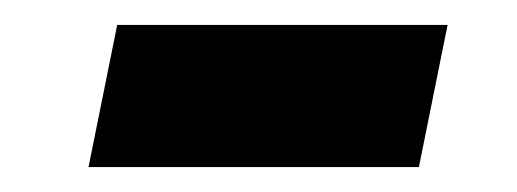

<svg xmlns="http://www.w3.org/2000/svg" viewBox="-20 -384 415 154"><path d="M339 -364 316 -250H51L74 -364Z"/></svg>

Font: Gontserrat
Style: Bold Italic
Weight: 700
Italic angle: -11.3°
Designer: Julieta Ulanovsky
Foundry: Julieta Ulanovsky
Version: Version 6.001